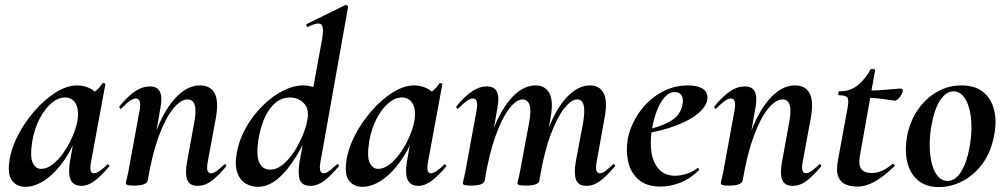

<svg xmlns="http://www.w3.org/2000/svg" viewBox="-20 -746 4085 780"><path d="M83 13Q49 13 29.5 -11.5Q10 -36 18 -91Q25 -142 52.5 -195.5Q80 -249 120.5 -295.5Q161 -342 206.5 -370.5Q252 -399 294 -399Q314 -399 335 -391.5Q356 -384 371.5 -367.5Q387 -351 389 -324L329 -357Q346 -359 364.5 -373Q383 -387 396 -407Q398 -410 403.5 -408Q409 -406 408 -404L350 -89Q341 -42 361 -42Q371 -42 385 -51.5Q399 -61 415 -77Q418 -80 422 -76Q426 -72 423 -69Q392 -32 364.5 -11.5Q337 9 311 9Q279 9 267.5 -14.5Q256 -38 264 -89L289 -229L310 -246Q286 -164 248 -106Q210 -48 167 -17.5Q124 13 83 13ZM147 -60Q171 -60 195 -79Q219 -98 239.5 -128Q260 -158 274.5 -191.5Q289 -225 294 -253Q302 -298 288 -324Q274 -350 244 -350Q216 -350 189 -327Q162 -304 141 -264Q120 -224 111 -172Q101 -109 113 -84.5Q125 -60 147 -60Z M783 9Q750 9 740.5 -16Q731 -41 740 -89L769 -248Q787 -342 742 -342Q714 -342 683 -304Q652 -266 625 -192.5Q598 -119 580 -12L562 -13Q582 -132 616.5 -218.5Q651 -305 696.5 -352Q742 -399 793 -399Q835 -399 852 -367Q869 -335 857 -267L824 -89Q819 -61 823.5 -51.5Q828 -42 837 -42Q848 -42 861 -52Q874 -62 890 -77Q893 -81 897 -77Q901 -73 898 -69Q867 -32 840 -11.5Q813 9 783 9ZM524 8Q505 8 498 5.5Q491 3 491 0Q491 -4 496.5 -26Q502 -48 506 -74L547 -297Q556 -346 532 -346Q522 -346 507.5 -336Q493 -326 474 -306Q471 -302 467 -306.5Q463 -311 466 -315Q502 -358 531 -376.5Q560 -395 588 -395Q620 -395 630 -372.5Q640 -350 632 -309L580 -12Q575 8 524 8Z M1027 13Q1001 13 978 -0.5Q955 -14 944 -44.5Q933 -75 942 -126Q952 -180 980 -229Q1008 -278 1047 -316.5Q1086 -355 1129 -377Q1172 -399 1213 -399Q1246 -399 1271.5 -383Q1297 -367 1299 -332L1249 -246Q1220 -171 1184.5 -112.5Q1149 -54 1109.5 -20.5Q1070 13 1027 13ZM1077 -57Q1105 -57 1130.5 -78.5Q1156 -100 1176.5 -132.5Q1197 -165 1211 -199.5Q1225 -234 1229 -260Q1237 -305 1213.5 -327.5Q1190 -350 1158 -350Q1111 -350 1077.5 -305.5Q1044 -261 1030 -180Q1020 -116 1033 -86.5Q1046 -57 1077 -57ZM1241 9Q1207 9 1198 -16Q1189 -41 1197 -89L1289 -589Q1297 -637 1284.5 -647Q1272 -657 1231 -637Q1227 -636 1225 -642Q1223 -648 1227 -649L1382 -725Q1387 -727 1391 -723Q1395 -719 1394 -717L1282 -89Q1277 -61 1281.5 -51.5Q1286 -42 1294 -42Q1305 -42 1318 -52Q1331 -62 1347 -77Q1351 -81 1355 -77Q1359 -73 1355 -69Q1324 -32 1297 -11.5Q1270 9 1241 9Z M1452 13Q1418 13 1398.5 -11.5Q1379 -36 1387 -91Q1394 -142 1421.5 -195.5Q1449 -249 1489.5 -295.5Q1530 -342 1575.5 -370.5Q1621 -399 1663 -399Q1683 -399 1704 -391.5Q1725 -384 1740.5 -367.5Q1756 -351 1758 -324L1698 -357Q1715 -359 1733.5 -373Q1752 -387 1765 -407Q1767 -410 1772.5 -408Q1778 -406 1777 -404L1719 -89Q1710 -42 1730 -42Q1740 -42 1754 -51.5Q1768 -61 1784 -77Q1787 -80 1791 -76Q1795 -72 1792 -69Q1761 -32 1733.5 -11.5Q1706 9 1680 9Q1648 9 1636.5 -14.5Q1625 -38 1633 -89L1658 -229L1679 -246Q1655 -164 1617 -106Q1579 -48 1536 -17.5Q1493 13 1452 13ZM1516 -60Q1540 -60 1564 -79Q1588 -98 1608.5 -128Q1629 -158 1643.5 -191.5Q1658 -225 1663 -253Q1671 -298 1657 -324Q1643 -350 1613 -350Q1585 -350 1558 -327Q1531 -304 1510 -264Q1489 -224 1480 -172Q1470 -109 1482 -84.5Q1494 -60 1516 -60Z M2363 9Q2329 9 2320 -16Q2311 -41 2319 -89L2349 -248Q2357 -296 2351 -319Q2345 -342 2325 -342Q2301 -342 2272 -305.5Q2243 -269 2216 -196Q2189 -123 2171 -12L2153 -13Q2173 -135 2207 -221.5Q2241 -308 2285 -353.5Q2329 -399 2377 -399Q2416 -399 2432.5 -367Q2449 -335 2436 -267L2404 -89Q2399 -61 2403.5 -51.5Q2408 -42 2417 -42Q2428 -42 2440.5 -52Q2453 -62 2469 -77Q2473 -81 2477 -77Q2481 -73 2477 -69Q2446 -32 2419 -11.5Q2392 9 2363 9ZM1893 8Q1874 8 1867 5.5Q1860 3 1860 0Q1860 -4 1865.5 -26Q1871 -48 1875 -74L1916 -297Q1925 -346 1901 -346Q1891 -346 1876.5 -336Q1862 -326 1843 -306Q1840 -302 1836 -306.5Q1832 -311 1835 -315Q1871 -358 1900 -376.5Q1929 -395 1957 -395Q1989 -395 1999 -372.5Q2009 -350 2001 -309L1949 -12Q1944 8 1893 8ZM2115 8Q2096 8 2089 5.5Q2082 3 2082 0Q2082 -4 2087.5 -26Q2093 -48 2097 -74L2130 -250Q2139 -299 2131 -320.5Q2123 -342 2103 -342Q2077 -342 2047.5 -303Q2018 -264 1992 -190.5Q1966 -117 1949 -12L1931 -13Q1950 -132 1983.5 -218.5Q2017 -305 2061.5 -352Q2106 -399 2156 -399Q2194 -399 2211.5 -368Q2229 -337 2217 -269L2171 -12Q2168 8 2115 8Z M2664 12Q2606 12 2573.5 -17Q2541 -46 2531.5 -91Q2522 -136 2531 -185Q2539 -224 2560 -262.5Q2581 -301 2613 -331.5Q2645 -362 2686 -380.5Q2727 -399 2774 -399Q2815 -399 2835.5 -385Q2856 -371 2854 -345Q2851 -319 2827 -295Q2803 -271 2763.5 -252Q2724 -233 2675.5 -219.5Q2627 -206 2577 -201L2579 -214Q2650 -225 2698 -250.5Q2746 -276 2753 -324Q2757 -346 2748.5 -359Q2740 -372 2722 -372Q2699 -372 2680.5 -351.5Q2662 -331 2648.5 -296Q2635 -261 2628 -218Q2620 -167 2627 -125Q2634 -83 2658 -57.5Q2682 -32 2723 -32Q2742 -32 2766.5 -39Q2791 -46 2813 -63Q2815 -65 2818.5 -61Q2822 -57 2820 -55Q2782 -18 2741.5 -3Q2701 12 2664 12Z M3200 9Q3167 9 3157.5 -16Q3148 -41 3157 -89L3186 -248Q3204 -342 3159 -342Q3131 -342 3100 -304Q3069 -266 3042 -192.5Q3015 -119 2997 -12L2979 -13Q2999 -132 3033.5 -218.5Q3068 -305 3113.5 -352Q3159 -399 3210 -399Q3252 -399 3269 -367Q3286 -335 3274 -267L3241 -89Q3236 -61 3240.5 -51.5Q3245 -42 3254 -42Q3265 -42 3278 -52Q3291 -62 3307 -77Q3310 -81 3314 -77Q3318 -73 3315 -69Q3284 -32 3257 -11.5Q3230 9 3200 9ZM2941 8Q2922 8 2915 5.5Q2908 3 2908 0Q2908 -4 2913.5 -26Q2919 -48 2923 -74L2964 -297Q2973 -346 2949 -346Q2939 -346 2924.5 -336Q2910 -326 2891 -306Q2888 -302 2884 -306.5Q2880 -311 2883 -315Q2919 -358 2948 -376.5Q2977 -395 3005 -395Q3037 -395 3047 -372.5Q3057 -350 3049 -309L2997 -12Q2992 8 2941 8Z M3462 12Q3438 12 3417 4Q3396 -4 3386 -27Q3376 -50 3384 -94L3423 -306Q3429 -339 3423 -349Q3417 -359 3389 -359Q3385 -359 3385.5 -367Q3386 -375 3389 -375Q3437 -375 3467.5 -402Q3498 -429 3516 -463Q3518 -467 3527 -465.5Q3536 -464 3535 -460L3473 -111Q3467 -76 3479 -59.5Q3491 -43 3522 -43Q3542 -43 3562.5 -52Q3583 -61 3606 -80Q3608 -82 3612.5 -78Q3617 -74 3614 -71Q3568 -27 3532.5 -7.5Q3497 12 3462 12ZM3614 -337Q3613 -337 3594.5 -340Q3576 -343 3549.5 -346Q3523 -349 3495 -349L3497 -378Q3531 -378 3559 -380Q3587 -382 3608 -384Q3629 -386 3640 -386Q3645 -386 3646.5 -382Q3648 -378 3647 -374Q3646 -366 3635.5 -351.5Q3625 -337 3614 -337Z M3795 14Q3740 14 3707.5 -15Q3675 -44 3665 -91Q3655 -138 3665 -193Q3677 -254 3709 -300.5Q3741 -347 3787 -373Q3833 -399 3886 -399Q3942 -399 3975 -371.5Q4008 -344 4019 -297.5Q4030 -251 4018 -193Q4005 -125 3969.5 -78.5Q3934 -32 3888 -9Q3842 14 3795 14ZM3829 -11Q3861 -11 3884.5 -48.5Q3908 -86 3919 -149Q3927 -194 3926.5 -234.5Q3926 -275 3917 -307Q3908 -339 3892 -357Q3876 -375 3853 -375Q3825 -375 3801 -341Q3777 -307 3764 -236Q3756 -191 3757 -150Q3758 -109 3766.5 -78Q3775 -47 3791 -29Q3807 -11 3829 -11Z"/></svg>

Font: Cormorant Infant Light
Style: Bold Italic
Weight: 700
Italic angle: -10°
Version: Version 4.001